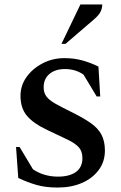

<svg xmlns="http://www.w3.org/2000/svg" viewBox="-20 -832 542 862"><path d="M239 10Q184 10 143 -2Q102 -14 62 -33L52 -172H68L128 -72Q153 -55 181.5 -47Q210 -39 240 -39Q292 -39 321 -60Q350 -81 350 -122Q350 -153 333.5 -171Q317 -189 282.5 -205.5Q248 -222 193 -248Q131 -277 101.5 -311.5Q72 -346 72 -402Q72 -448 99 -486Q126 -524 171 -547.5Q216 -571 269 -571Q313 -571 350.5 -560.5Q388 -550 422 -533L430 -399H414L355 -497Q319 -522 272 -522Q228 -522 202 -500Q176 -478 176 -440Q176 -416 188 -399.5Q200 -383 227 -367.5Q254 -352 297 -331Q352 -304 386 -280.5Q420 -257 435.5 -227.5Q451 -198 451 -156Q451 -106 423 -68.5Q395 -31 347.5 -10.5Q300 10 239 10ZM256 -635 341 -812H439Q439 -795 431.5 -779.5Q424 -764 402 -745L274 -635Z"/></svg>

Font: Spectral SC SemiBold
Style: Regular
Weight: 600
Designer: Jean-Baptiste Levee
Foundry: Production Type
Version: Version 2.001